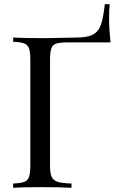

<svg xmlns="http://www.w3.org/2000/svg" viewBox="-20 -885 563 905"><path d="M501 -685.1H296.9Q260.7 -685.1 244.4 -679.2Q228 -673.3 221.9 -656.5Q215.8 -639.6 215.8 -602.1V-106Q215.8 -68.4 223.6 -51.3Q231.4 -34.2 252 -27.8Q272.5 -21.5 316.9 -20V0Q265.6 -2.9 174.8 -2.9Q84 -2.9 42 0V-20Q78.1 -21.5 94.5 -27.8Q110.8 -34.2 116.9 -51.3Q123 -68.4 123 -106V-602.1Q123 -639.6 116.9 -656.7Q110.8 -673.8 94.5 -680.2Q78.1 -686.5 42 -688V-708Q94.2 -705.1 191.9 -705.1L339.8 -708Q392.6 -708 418.7 -722.4Q444.8 -736.8 455.8 -768.6Q466.8 -800.3 474.1 -865.2H497.1Q494.1 -842.8 494.1 -796.9Q494.1 -751 501 -685.1Z"/></svg>

Font: PlayfairDisplay-Regular
Style: Regular
Weight: 400
Designer: Claus Eggers Sørensen
Foundry: Claus Eggers Sørensen
Version: Version 1.002;PS 001.002;hotconv 1.0.70;makeotf.lib2.5.58329